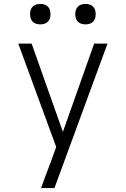

<svg xmlns="http://www.w3.org/2000/svg" viewBox="-20 -957 640 977"><path d="M189 0Q200 -31 211.5 -62Q223 -93 235 -124L266 -209L73 -735H141L300 -286L459 -735H527L257 0ZM415 -833Q404 -833 394 -836Q384 -839 376.5 -846.5Q369 -854 366 -864Q363 -874 363 -885Q363 -896 366 -906Q369 -916 376.5 -923.5Q384 -931 394 -934Q404 -937 415 -937Q426 -937 436 -934Q446 -931 453.5 -923.5Q461 -916 464 -906Q467 -896 467 -885Q467 -874 464 -864Q461 -854 453.5 -846.5Q446 -839 436 -836Q426 -833 415 -833ZM185 -833Q174 -833 164 -836Q154 -839 146.5 -846.5Q139 -854 136 -864Q133 -874 133 -885Q133 -896 136 -906Q139 -916 146.5 -923.5Q154 -931 164 -934Q174 -937 185 -937Q196 -937 206 -934Q216 -931 223.5 -923.5Q231 -916 234 -906Q237 -896 237 -885Q237 -874 234 -864Q231 -854 223.5 -846.5Q216 -839 206 -836Q196 -833 185 -833Z"/></svg>

Font: Iosevka Light Extended
Style: Regular
Weight: 300
Width: 7
Monospace: yes
Designer: Belleve Invis
Foundry: Belleve Invis
Version: Version 32.5.0; ttfautohint (v1.8.4)